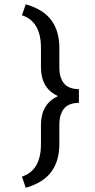

<svg xmlns="http://www.w3.org/2000/svg" viewBox="-20 -722 448 902"><path d="M172.4 -44.4V-134.3Q172.4 -234.4 252.9 -270.5Q172.4 -306.2 172.4 -406.7V-497.6Q172.4 -621.1 83 -650.4L101.1 -701.7Q183.6 -678.2 221.2 -627Q258.8 -575.7 258.8 -497.6V-406.7Q258.8 -303.2 350.6 -303.2V-238.8Q258.8 -238.8 258.8 -134.3V-44.4Q258.8 33.7 221.2 85Q183.6 136.2 101.1 160.2L83 107.9Q172.4 78.6 172.4 -44.4Z"/></svg>

Font: Yantramanav
Style: Regular
Weight: 400
Version: Version 1.000;PS 1.0;hotconv 1.0.72;makeotf.lib2.5.5900; ttf